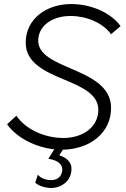

<svg xmlns="http://www.w3.org/2000/svg" viewBox="-20 -730 623 949"><path d="M224 199C266 203 323 178 332 121C340 75 314 52 273 37L291 10C424 7 529 -72 529 -197C529 -301 431 -348 338 -388C252 -425 169 -458 169 -529C169 -602 237 -651 329 -651C407 -651 487 -618 529 -561L576 -601C528 -667 431 -710 332 -710C207 -710 107 -635 107 -519C107 -418 205 -375 299 -336C384 -300 466 -265 466 -187C466 -103 391 -48 293 -48C203 -48 108 -89 61 -158L15 -116C64 -47 157 -2 248 8L219 55C265 61 293 83 287 117C282 148 257 163 225 160C198 158 179 147 167 134L154 173C170 187 193 196 224 199Z"/></svg>

Font: Fixel Display Light
Style: Italic
Weight: 300
Italic angle: -10°
Designer: AlfaBravo + MacPaw
Foundry: Kyrylo Tkachov, Marchela Mozhyna, Serhii Makarenko, Maria Weinstein, Zakhar Kryvoshyya
Version: Version 1.210;Glyphs 3.2 (3217)